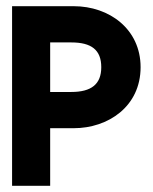

<svg xmlns="http://www.w3.org/2000/svg" viewBox="-20 -600 495 620"><path d="M19 0H142V-186H218C329 -186 434 -256 434 -383C434 -506 333 -580 218 -580H19ZM142 -303V-463H210C275 -463 307 -439 307 -383C307 -328 275 -303 210 -303Z"/></svg>

Font: Charger Sport
Style: UltNrw
Weight: 1000
Designer: Jasper
Foundry: Cannot Into Space Fonts
Version: Version 1.1